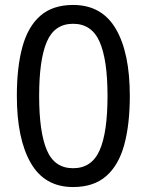

<svg xmlns="http://www.w3.org/2000/svg" viewBox="-20 -745 591 775"><path d="M275 10Q160 10 104 -87.5Q48 -185 48 -358Q48 -474 70.5 -556Q93 -638 143 -681.5Q193 -725 275 -725Q391 -725 447.5 -628.5Q504 -532 504 -358Q504 -243 481.5 -160.5Q459 -78 408.5 -34Q358 10 275 10ZM275 -66Q350 -66 382 -138Q414 -210 414 -358Q414 -504 382 -576.5Q350 -649 275 -649Q200 -649 169 -576.5Q138 -504 138 -358Q138 -212 169 -139Q200 -66 275 -66Z"/></svg>

Font: ubangla05
Style: Book
Weight: 400
Designer: Jelle Bosma - Monotype Design Team
Foundry: Monotype Imaging Inc.
Version: Version 2.003